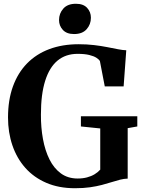

<svg xmlns="http://www.w3.org/2000/svg" viewBox="-20 -987 758 1018"><path d="M377.5 11Q292 11 225.8 -17.5Q159.5 -46 114.2 -97Q69 -148 45.8 -216.2Q22.5 -284.5 22.5 -364Q22.5 -456.5 48.5 -528.5Q74.5 -600.5 123.2 -650.5Q172 -700.5 241.2 -726.5Q310.5 -752.5 397 -752.5Q440.5 -752.5 478.5 -748Q516.5 -743.5 548.2 -737.2Q580 -731 605.5 -726Q631 -721 649.5 -720.5L635.5 -529H535.5L509.5 -664Q504.5 -672 491 -680.8Q477.5 -689.5 453.2 -695.5Q429 -701.5 391.5 -701.5Q328.5 -701.5 285.2 -665.8Q242 -630 219.5 -558.5Q197 -487 197 -380Q196.5 -311 207.8 -249.8Q219 -188.5 242.5 -141.5Q266 -94.5 303 -67.5Q340 -40.5 392 -40.5Q419 -40.5 441.5 -46.5Q464 -52.5 481.5 -63Q499 -73.5 511.5 -87.5V-306L409 -316.5V-370.5H708V-316.5L657 -307.5V-40Q637 -39.5 616.5 -34.2Q596 -29 572.5 -21.5Q549 -14 520.5 -6.5Q492 1 457 6Q422 11 377.5 11ZM372 -806.5Q333.5 -806.5 313.2 -828.5Q293 -850.5 293 -880.5Q293 -916 315.8 -941.5Q338.5 -967 382 -967H383Q422 -967 442 -945.2Q462 -923.5 462 -893Q462 -857.5 439.2 -832Q416.5 -806.5 373 -806.5Z"/></svg>

Font: Merriweather 60pt
Style: Bold
Weight: 700
Version: Version 2.100